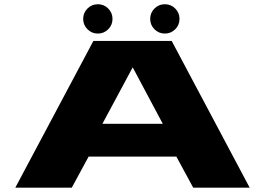

<svg xmlns="http://www.w3.org/2000/svg" viewBox="-20 -864 1218 884"><path d="M50.5 0 410 -675.5H770.5L1129.5 0H869.5L792 -143H388L310.5 0ZM451.5 -294H729.5L591.5 -553H590.5ZM430.5 -709.5Q402.5 -709.5 382.8 -729.2Q363 -749 363 -777Q363 -805 382.8 -824.8Q402.5 -844.5 430.5 -844.5Q458.5 -844.5 478.2 -824.8Q498 -805 498 -777Q498 -749 478.2 -729.2Q458.5 -709.5 430.5 -709.5ZM739 -709.5Q711 -709.5 691.2 -729.2Q671.5 -749 671.5 -777Q671.5 -805 691.2 -824.8Q711 -844.5 739 -844.5Q767 -844.5 786.8 -824.8Q806.5 -805 806.5 -777Q806.5 -749 786.8 -729.2Q767 -709.5 739 -709.5Z"/></svg>

Font: Anybody UltraExpanded ExtraBold
Style: Regular
Weight: 800
Width: 9
Designer: Tyler Finck
Foundry: Etcetera Type Company
Version: Version 1.010; ttfautohint (v1.8.3) -l 8 -r 50 -G 200 -x 14 